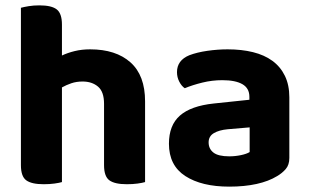

<svg xmlns="http://www.w3.org/2000/svg" viewBox="-20 -680 1154 716"><path d="M211 -1Q201 2 183 4.5Q165 7 143 7Q98 7 78 -7.5Q58 -22 58 -64V-651Q69 -654 87 -657Q105 -660 127 -660Q172 -660 191.5 -645Q211 -630 211 -588V-473Q232 -483 258.5 -489.5Q285 -496 316 -496Q412 -496 466.5 -447.5Q521 -399 521 -302V-1Q511 2 493 4.5Q475 7 453 7Q408 7 388 -7.5Q368 -22 368 -64V-293Q368 -338 345.5 -357Q323 -376 288 -376Q265 -376 246 -369.5Q227 -363 211 -354V-1Z M835 -97Q857 -97 878.5 -101.5Q900 -106 911 -113V-205L829 -198Q797 -195 777.5 -183.5Q758 -172 758 -149Q758 -125 776 -111Q794 -97 835 -97ZM829 -496Q881 -496 923.5 -485.5Q966 -475 996 -453Q1026 -431 1042.5 -397Q1059 -363 1059 -317V-91Q1059 -65 1045.5 -49.5Q1032 -34 1013 -23Q982 -4 937 6Q892 16 835 16Q732 16 671 -23.5Q610 -63 610 -144Q610 -213 651 -249Q692 -285 777 -294L910 -308V-319Q910 -351 884 -366Q858 -381 809 -381Q771 -381 734.5 -372Q698 -363 669 -351Q657 -359 648.5 -375.5Q640 -392 640 -411Q640 -455 686 -474Q715 -485 753.5 -490.5Q792 -496 829 -496Z"/></svg>

Font: Baloo Da 2
Style: Bold
Weight: 700
Designer: Noopur Datye, Sulekha Rajkumar and Ek Type
Foundry: Ek Type
Version: Version 1.640;hotconv 1.0.111;makeotfexe 2.5.65597; ttfautoh